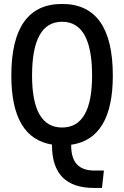

<svg xmlns="http://www.w3.org/2000/svg" viewBox="-20 -723 626 968"><path d="M454.1 224.6H494.1L503.9 136.7H454.1C377 136.7 338.9 94.7 338.9 10.7V6.8C478.5 -13.2 548.8 -128.9 548.8 -341.8C548.8 -583 462.9 -703.1 293 -703.1C123 -703.1 37.1 -583 37.1 -341.8C37.1 -131.3 106 -16.1 242.2 5.9V9.8C242.2 153.3 313.5 224.6 454.1 224.6ZM293 -80.1C192.4 -80.1 141.6 -167 141.6 -341.8C141.6 -523.4 192.4 -613.3 293 -613.3C393.6 -613.3 444.3 -523.4 444.3 -341.8C444.3 -167 393.6 -80.1 293 -80.1Z"/></svg>

Font: Cascadia Mono NF
Style: Regular
Weight: 400
Monospace: yes
Designer: Aaron Bell
Foundry: Saja Typeworks
Version: Version 2404.023